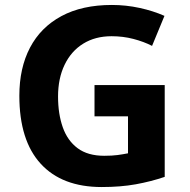

<svg xmlns="http://www.w3.org/2000/svg" viewBox="-20 -744 764 774"><path d="M361 -401H644V-31Q588 -12 527 -1Q466 10 390 10Q230 10 144 -84Q58 -178 58 -358Q58 -470 101 -552Q144 -634 227.5 -679Q311 -724 431 -724Q488 -724 543 -712Q598 -700 643 -680L593 -559Q560 -576 518 -587Q476 -598 430 -598Q364 -598 315.5 -568Q267 -538 240.5 -483Q214 -428 214 -355Q214 -285 233 -231Q252 -177 293 -146.5Q334 -116 400 -116Q432 -116 454 -119Q476 -122 496 -126V-275H361Z"/></svg>

Font: Noto Sans
Style: Bold
Weight: 700
Designer: Monotype Design Team
Foundry: Monotype Imaging Inc.
Version: Version 2.000;GOOG;noto-source:20170915:90ef993387c0; ttfaut